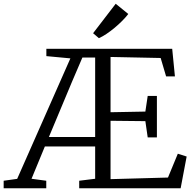

<svg xmlns="http://www.w3.org/2000/svg" viewBox="-52 -1003 1024 1023"><path d="M-32.5 0V-40L39.5 -50L323 -692L195 -704V-743H865.5L880 -596H833L804 -694L537 -699.5V-405L722.5 -408.5L735 -492H784V-271H735L722.5 -357.5L537 -359.5V-48.5L843 -57L895.5 -184L942.5 -169L910.5 0H370V-40L455 -50.5V-222.5H187L116 -50.5L194.5 -40V0ZM208.5 -273H455V-696.5H387L331.5 -567ZM474.5 -800 444 -826 564.5 -983 631.5 -928.5Q619 -912 600 -892.8Q581 -873.5 558.8 -855Q536.5 -836.5 514.8 -822Q493 -807.5 475.5 -800Z"/></svg>

Font: Merriweather 28pt Light
Style: Regular
Weight: 300
Version: Version 2.100